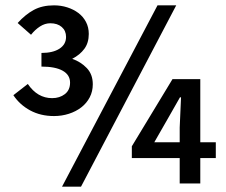

<svg xmlns="http://www.w3.org/2000/svg" viewBox="-20 -686 847 718"><path d="M652 0V-95H473V-139L625 -390H729V-154H787V-95H729V0ZM557 -154H652V-209L657 -322H653L608 -243ZM182 -252Q132 -252 93 -273Q54 -294 30 -330L84 -372Q120 -319 175 -319Q203 -319 222.5 -334Q242 -349 242 -377Q242 -406 214.5 -421.5Q187 -437 135 -437V-488Q178 -488 202.5 -504Q227 -520 227 -548Q227 -571 211 -585Q195 -599 168 -599Q148 -599 129.5 -587Q111 -575 96 -556L46 -600Q75 -632 106.5 -649Q138 -666 182 -666Q208 -666 231.5 -658.5Q255 -651 273 -637.5Q291 -624 301.5 -604Q312 -584 312 -559Q312 -526 295.5 -503.5Q279 -481 250 -466Q282 -455 304.5 -431.5Q327 -408 327 -371Q327 -344 315.5 -322Q304 -300 284 -284.5Q264 -269 237.5 -260.5Q211 -252 182 -252ZM212 12 569 -666H639L283 12Z"/></svg>

Font: TypoPRO Source Sans Pro
Style: Regular
Weight: 600
Designer: Paul D. Hunt
Foundry: Adobe Systems Incorporated
Version: Version 2.020;PS 2.000;hotconv 1.0.86;makeotf.lib2.5.63406